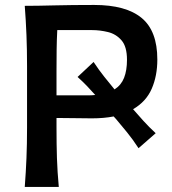

<svg xmlns="http://www.w3.org/2000/svg" viewBox="-20 -736 677 756"><path d="M77.5 0Q82 -59 84.2 -113.5Q86.5 -168 86.5 -234.5V-475Q86.5 -542 84.2 -597.8Q82 -653.5 77.5 -713Q126 -713 194.8 -714.8Q263.5 -716.5 351 -716.5Q475.5 -716.5 537.5 -665.5Q599.5 -614.5 599.5 -501.5Q599.5 -437.5 577.5 -386.8Q555.5 -336 504 -306Q523 -284 544.8 -260Q566.5 -236 593 -211.5L525.5 -152.5Q503 -187 480.2 -215Q457.5 -243 437.5 -266.5L427.5 -277.5Q389 -270 341.5 -270Q309 -270 270.2 -270.8Q231.5 -271.5 202.5 -271.5V-234.5Q202.5 -168 204.2 -113.5Q206 -59 211.5 0ZM342.5 -617.5H205.5Q203.5 -579.5 203 -540.5Q202.5 -501.5 202.5 -457V-360.5H325.5Q341.5 -360.5 355 -362Q340 -379 322.8 -397Q305.5 -415 285.5 -433L348.5 -492Q370 -459.5 390.8 -433.5Q411.5 -407.5 431 -384Q457 -400.5 468.5 -429.5Q480 -458.5 480 -500.5Q480 -552.5 458.5 -577.2Q437 -602 405.2 -609.8Q373.5 -617.5 342.5 -617.5Z"/></svg>

Font: Commissioner Flair Medium
Style: Regular
Weight: 500
Designer: Kostas Bartsokas
Foundry: Kostas Bartsokas
Version: Version 1.000; ttfautohint (v1.8.3)